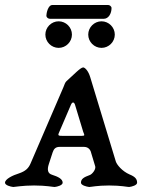

<svg xmlns="http://www.w3.org/2000/svg" viewBox="-28 -744 580 766"><path d="M181 -724C163 -724 157 -690 157 -681C157 -675 164 -669 171 -669H386C405 -669 417 -690 417 -712C417 -718 410 -724 404 -724ZM206 -659C177 -659 153 -635 153 -606C153 -577 177 -553 206 -553C235 -553 259 -577 259 -606C259 -635 235 -659 206 -659ZM377 -659C348 -659 324 -635 324 -606C324 -577 348 -553 377 -553C406 -553 430 -577 430 -606C430 -635 406 -659 377 -659ZM207 -214 255 -326C260.1 -337.9 267 -338 271 -327L304 -218C309 -205 312 -202 298 -202H221C206 -202 202 -203 207 -214ZM489 -48C459 -61 438 -87 434 -100L332 -436C324 -463 310 -475 304 -475C293 -475 266.9 -446.5 237.5 -420.5C231.3 -415 228.8 -404.9 225 -396L94 -92C86 -73 74 -61 47 -52C24 -45 -8 -30 -8 -15C-8 -5 14 1 25 2C32 2 61 -4 108 -4C156 -4 183 2 190 2C201 1 222 -5 222 -15C222 -30 204 -39 179 -47C163 -52 159 -66 167 -90L182 -136C186.7 -150.3 194 -158 210 -158H307C323 -158 333 -148 336 -133L352 -80C355 -67 339 -49 331 -46C306 -37 295 -30 295 -15C295 -5 317 1 328 2C335 2 360 -4 407 -4C455 -4 480 2 487 2C498 1 519 -5 519 -15C519 -30 511 -39 489 -48Z"/></svg>

Font: EB Garamond SC 08
Style: Regular
Weight: 400
Version: Version 0.016